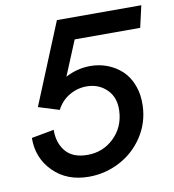

<svg xmlns="http://www.w3.org/2000/svg" viewBox="-79 -760 763 840"><g transform="rotate(-10 302.0 -340.5)"><path d="M582.5 -593.3H291.5L227.5 -439Q280.3 -466.8 338.4 -466.8Q378.4 -466.8 414.3 -452.9Q450.2 -439 477.8 -413.1Q505.4 -387.2 520.8 -346.4Q536.1 -305.7 534.2 -255.9Q531.7 -181.2 491.7 -119.9Q451.7 -58.6 387.2 -24.7Q322.8 9.3 249 9.3Q151.9 9.3 91.3 -51.5Q30.8 -112.3 32.2 -201.2L132.3 -219.7Q131.3 -161.6 162.8 -123.8Q194.3 -85.9 259.8 -85.9Q328.6 -85.9 377.2 -132.8Q425.8 -179.7 429.2 -251Q432.1 -311 396.2 -346.4Q360.4 -381.8 306.6 -381.8Q265.6 -381.8 229.7 -360.8Q193.8 -339.8 173.8 -300.8L81.5 -329.6L229.5 -689.9H604.5Z"/></g></svg>

Font: HK Grotesk SmBold Legacy Italic
Style: Regular
Weight: 600
Italic angle: -13°
Designer: Alfredo Marco Pradil
Foundry: Hanken Design Co.
Version: Version 2.022;PS 002.022;hotconv 1.0.88;makeotf.lib2.5.64775